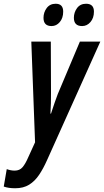

<svg xmlns="http://www.w3.org/2000/svg" viewBox="-103 -764 555 1024"><path d="M-22 240Q-58 240 -83 231L-67 138Q-45 146 -25 146Q2 146 17.5 127.5Q33 109 48 74L84 -5L64 -542H168L169 -270Q169 -242 168.5 -214Q168 -186 166 -158H169Q178 -187 188 -215Q198 -243 205 -262L323 -542H432L148 90Q128 135 105.5 168.5Q83 202 52.5 221Q22 240 -22 240ZM335 -625Q291 -625 291 -669Q291 -698 308 -721Q325 -744 356 -744Q398 -744 398 -702Q398 -668 379.5 -646.5Q361 -625 335 -625ZM172 -625Q129 -625 129 -669Q129 -698 146 -721Q163 -744 194 -744Q234 -744 234 -702Q234 -668 216 -646.5Q198 -625 172 -625Z"/></svg>

Font: Noto Sans ExtraCondensed SemiBold
Style: Italic
Weight: 600
Width: 2
Italic angle: -12°
Designer: Monotype Design Team
Foundry: Monotype Imaging Inc.
Version: Version 2.013; ttfautohint (v1.8.4.7-5d5b)